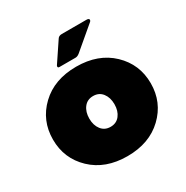

<svg xmlns="http://www.w3.org/2000/svg" viewBox="-164 -838 961 992"><g transform="rotate(-30 316.5 -341.5)"><path d="M241.7 -558.3Q232.5 -558.3 232.5 -565.8Q232.5 -570 235.8 -574.2L311.7 -687.5Q319.2 -700 337.5 -700H483.3Q500 -700 500 -690.8Q500 -685.8 495.8 -681.7L361.7 -568.3Q349.2 -558.3 337.5 -558.3ZM105.4 -60Q25 -136.7 25 -250Q25 -363.3 105.4 -440Q185.8 -516.7 316.7 -516.7Q447.5 -516.7 527.9 -440Q608.3 -363.3 608.3 -250Q608.3 -136.7 527.9 -60Q447.5 16.7 316.7 16.7Q185.8 16.7 105.4 -60ZM261.7 -315.8Q241.7 -290 241.7 -250Q241.7 -210 261.7 -184.2Q281.7 -158.3 316.7 -158.3Q351.7 -158.3 371.7 -184.2Q391.7 -210 391.7 -250Q391.7 -290 371.7 -315.8Q351.7 -341.7 316.7 -341.7Q281.7 -341.7 261.7 -315.8Z"/></g></svg>

Font: BoonTook Mon
Style: Regular
Weight: 400
Designer: Sungsit Sawaiwan
Foundry: FontUni
Version: Version 3.0